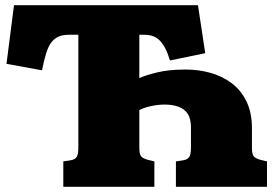

<svg xmlns="http://www.w3.org/2000/svg" viewBox="-20 -720 1059 740"><path d="M224 0V-98L251 -102Q269 -105 275.5 -115Q282 -125 282 -153V-586H246Q223 -586 207 -579.5Q191 -573 179 -558Q167 -543 158.5 -516.5Q150 -490 142 -449L5 -474L34 -700H743L771 -515L635 -487Q627 -514 617.5 -532.5Q608 -551 596.5 -563Q585 -575 570 -580.5Q555 -586 535 -586H517V-419Q541 -430 586 -441Q631 -452 695 -452Q746 -452 792 -439Q838 -426 874 -398.5Q910 -371 930.5 -328Q951 -285 951 -226V-151Q951 -126 958 -117.5Q965 -109 984 -104L1009 -98V0H658V-98L685 -102Q703 -105 709.5 -115Q716 -125 716 -153V-228Q716 -263 703 -282Q690 -301 667 -309Q644 -317 615 -317Q591 -317 564 -311.5Q537 -306 517 -296V-151Q517 -126 524 -117.5Q531 -109 550 -104L575 -98V0Z"/></svg>

Font: Literata Variable Black
Style: Regular
Weight: 900
Designer: Latin by Veronika Burian and Jose Scaglione. Greek by Irene Vlachou. Cyrillic by Vera Evstafieva.
Foundry: TypeTogether
Version: Version 3.021